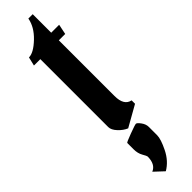

<svg xmlns="http://www.w3.org/2000/svg" viewBox="-326 -644 873 873"><g transform="rotate(-45 110.5 -207.5)"><path d="M60 85V44Q60 41 101.5 25.5Q143 10 149.5 10Q156 10 168.5 27Q181 44 181 62V115Q181 140 157.5 187.5Q134 235 93 259L48 217Q82 203 82 153Q82 149 71 130Q60 111 60 85ZM170 -674V-555H221L211 -506H170V-148Q170 -87 211 -79V-57L110 0Q88 -9 69 -29.5Q50 -50 50 -68V-505H9L19 -547Q49 -547 91.5 -587.5Q134 -628 142 -674Z"/></g></svg>

Font: Pirata One
Style: Regular
Weight: 400
Designer: Rodrigo Fuenzalida, Nicolas Massi
Foundry: Rodrigo Fuenzalida, Nicolas Massi
Version: Version 1.001